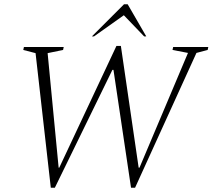

<svg xmlns="http://www.w3.org/2000/svg" viewBox="-20 -882 1004 907"><path d="M220 5 148 -631 90 -646 93 -660H281L278 -646L205 -631L257 -90H260L530 -665H551L635 -90H639L868 -632L795 -646L798 -660H964L961 -646L908 -632L618 5H599L516 -552H511L239 5ZM414 -710 566 -862H583L671 -710H661L565 -810L424 -710Z"/></svg>

Font: Spectral ExtraLight
Style: Italic
Weight: 275
Italic angle: -10°
Designer: Jean-Baptiste Levee
Foundry: Production Type
Version: Version 2.001